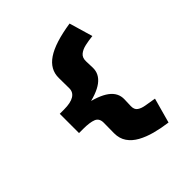

<svg xmlns="http://www.w3.org/2000/svg" viewBox="-239 -881 1262 1262"><g transform="rotate(-45 392.5 -250.0)"><path d="M606 210Q545 202 490.5 187.5Q436 173 393.5 149.5Q351 126 327 91Q303 56 303 7L304 -88Q305 -131 273 -144Q241 -157 179 -157H141V-336H181Q243 -336 274 -355.5Q305 -375 304 -412L303 -507Q302 -587 375.5 -636.5Q449 -686 606 -710L654 -546Q616 -542 582 -534.5Q548 -527 527 -509.5Q506 -492 507 -458L509 -398Q511 -338 458.5 -298.5Q406 -259 295 -239V-262Q406 -240 458.5 -201Q511 -162 509 -102L507 -42Q506 -10 525.5 4Q545 18 579 23.5Q613 29 654 36Z"/></g></svg>

Font: Lexend Zetta Black
Style: Regular
Weight: 900
Designer: Bonnie Shaver-Troup, Thomas Jockin
Foundry: Lexend
Version: Version 1.007